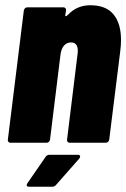

<svg xmlns="http://www.w3.org/2000/svg" viewBox="-20 -545 482 733"><path d="M442 -392Q442 -372 439 -349L397 -12Q396 -7 392.5 -3.5Q389 0 384 0H246Q241 0 238 -3.5Q235 -7 236 -12L276 -338Q277 -343 277 -351Q277 -383 251 -383Q235 -383 224.5 -371Q214 -359 211 -337L171 -12Q170 -7 166.5 -3.5Q163 0 158 0H20Q15 0 12 -3.5Q9 -7 10 -12L71 -505Q72 -510 75.5 -513.5Q79 -517 84 -517H222Q227 -517 230 -513.5Q233 -510 232 -505L229 -485Q229 -483 231 -483Q234 -483 240 -489Q274 -525 325 -525Q384 -525 413 -490.5Q442 -456 442 -392ZM82 162Q82 158 85 154L154 54Q159 46 169 46H277Q286 46 286 52Q286 57 282 61L194 161Q188 168 179 168H92Q82 168 82 162Z"/></svg>

Font: Barlow Condensed ExtraBold
Style: Italic
Weight: 800
Width: 3
Italic angle: -7°
Designer: Jeremy Tribby
Foundry: Tribby Type
Version: Version 1.408